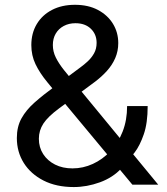

<svg xmlns="http://www.w3.org/2000/svg" viewBox="-20 -754 680 784"><path d="M281.2 9.8Q210 9.8 157.7 -16.8Q105.5 -43.5 77.1 -88.6Q48.8 -133.8 48.8 -190.4Q48.8 -236.8 67.9 -271Q86.9 -305.2 121.1 -335.4Q155.3 -365.7 200.7 -398.9L309.1 -479.5Q323.2 -489.7 338.4 -503.7Q353.5 -517.6 364 -536.1Q374.5 -554.7 374.5 -579.1Q374.5 -613.8 351.1 -636.5Q327.6 -659.2 288.1 -659.2Q261.2 -659.2 240.2 -647.9Q219.2 -636.7 207.5 -616.7Q195.8 -596.7 195.8 -570.3Q195.8 -543.5 207.8 -519.3Q219.7 -495.1 241.2 -468Q262.7 -440.9 291.5 -406.2L626 0H520.5L245.1 -331.1Q204.1 -380.9 173.1 -418.5Q142.1 -456.1 125 -491.9Q107.9 -527.8 107.9 -569.8Q107.9 -618.2 129.9 -655.3Q151.9 -692.4 192.1 -713.4Q232.4 -734.4 286.1 -734.4Q340.3 -734.4 379.9 -713.4Q419.4 -692.4 441.2 -657Q462.9 -621.6 462.9 -578.1Q462.9 -545.4 450.7 -517.1Q438.5 -488.8 416.7 -464.6Q395 -440.4 366.2 -418.9L220.7 -311Q175.8 -277.8 157.2 -249.5Q138.7 -221.2 138.7 -187.5Q138.7 -152.3 156.2 -125Q173.8 -97.7 204.8 -82Q235.8 -66.4 275.9 -66.4Q319.3 -66.4 359.1 -84.7Q398.9 -103 430.7 -136.5Q462.4 -169.9 480.7 -216.6Q499 -263.2 499 -320.8H583Q583 -251.5 567.1 -205.6Q551.3 -159.7 530.3 -132.1Q509.3 -104.5 493.7 -88.9L476.1 -66.9Q440.9 -28.8 387.7 -9.5Q334.5 9.8 281.2 9.8Z"/></svg>

Font: Inter 16pt
Style: Regular
Weight: 400
Version: Version 4.001;git-66647c0bb